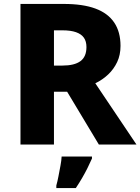

<svg xmlns="http://www.w3.org/2000/svg" viewBox="-20 -734 713 975"><path d="M304 -714Q401 -714 464.5 -690.5Q528 -667 560 -619.5Q592 -572 592 -501Q592 -455 575 -419Q558 -383 529.5 -356Q501 -329 464 -311L673 0H482L321 -268H254V0H84V-714ZM297 -580H254V-401H297Q358 -401 388.5 -423.5Q419 -446 419 -495Q419 -524 406 -542.5Q393 -561 366 -570.5Q339 -580 297 -580ZM447 71Q436 96 424 120Q412 144 397.5 169Q383 194 365 221H266V208Q272 187 277 160.5Q282 134 287 107.5Q292 81 293 61H447Z"/></svg>

Font: Noto Sans Cham ExtraBold
Style: Regular
Weight: 800
Version: Version 2.002